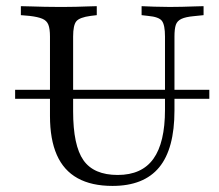

<svg xmlns="http://www.w3.org/2000/svg" viewBox="-20 -591 708 622"><path d="M29 -271V-300H658.1V-271ZM141.9 -369.4V-472.6Q141.9 -497.6 136.7 -510.9Q131.5 -524.2 117.3 -530.2Q103.2 -536.3 75.8 -539.5L47.6 -541.9V-571Q61.3 -571 81.5 -570.2Q101.6 -569.4 124.6 -569Q147.6 -568.5 171 -568.5H179H185.5Q205.6 -568.5 225.8 -569Q246 -569.4 263.7 -570.2Q281.5 -571 293.5 -571V-541.9L273.4 -539.5Q237.9 -534.7 227.4 -522.2Q216.9 -509.7 216.9 -472.6V-369.4ZM344.4 11.3Q276.6 11.3 231.5 -13.7Q186.3 -38.7 164.1 -89.1Q141.9 -139.5 141.9 -215.3V-369.4H216.9V-230.6Q216.9 -119.4 250.4 -71.8Q283.9 -24.2 361.3 -24.2Q439.5 -24.2 477 -76.6Q514.5 -129 514.5 -235.5V-369.4H545.2V-233.1Q545.2 -108.9 495.6 -48.8Q446 11.3 344.4 11.3ZM514.5 -369.4V-472.6Q514.5 -509.7 504.8 -523Q495.2 -536.3 459.7 -539.5L438.7 -541.9V-571Q454.8 -570.2 479.8 -569.4Q504.8 -568.5 529.8 -568.5Q549.2 -568.5 569.8 -569Q590.3 -569.4 608.9 -570.2Q627.4 -571 639.5 -571V-541.9L608.1 -538.7Q581.5 -536.3 567.7 -529.8Q554 -523.4 549.6 -510.5Q545.2 -497.6 545.2 -472.6V-369.4Z"/></svg>

Font: Playfair 5pt SemiExpanded Light Light
Style: Regular
Weight: 300
Version: Version 2.203